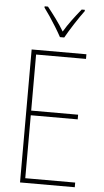

<svg xmlns="http://www.w3.org/2000/svg" viewBox="-62 -989 556 1027"><g transform="rotate(5 216.0 -475.0)"><path d="M380 0H86V-714H380V-689H112V-388H364V-363H112V-25H380ZM231 -793Q218 -817 200.5 -845.5Q183 -874 165.5 -900Q148 -926 135 -943V-950H153Q174 -924 199 -890Q224 -856 243 -824Q262 -856 285 -887Q308 -918 334 -950H351V-943Q328 -912 300.5 -869.5Q273 -827 254 -793Z"/></g></svg>

Font: Noto Sans Telugu Condensed Thin
Style: Regular
Weight: 100
Width: 3
Designer: Jelle Bosma - Monotype Design Team
Foundry: Monotype Imaging Inc.
Version: Version 2.005; ttfautohint (v1.8.4.7-5d5b)